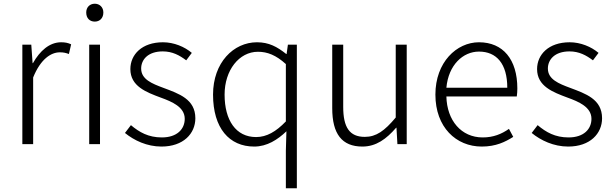

<svg xmlns="http://www.w3.org/2000/svg" viewBox="-20 -774 3292 1031"><path d="M100 0H158V-358C198 -457 254 -493 301 -493C322 -493 333 -490 350 -484L362 -536C345 -544 329 -547 308 -547C246 -547 194 -501 157 -435H155L148 -534H100Z M459 0H517V-534H459ZM489 -658C515 -658 535 -676 535 -707C535 -735 515 -754 489 -754C462 -754 443 -735 443 -707C443 -676 462 -658 489 -658Z M847 13C965 13 1029 -57 1029 -139C1029 -242 940 -271 858 -302C796 -325 738 -348 738 -406C738 -454 775 -498 854 -498C906 -498 944 -477 980 -450L1010 -490C971 -523 914 -547 855 -547C742 -547 680 -481 680 -403C680 -311 765 -279 843 -250C904 -228 972 -199 972 -136C972 -81 931 -36 849 -36C777 -36 728 -64 683 -102L651 -60C700 -20 769 13 847 13Z M1515 237H1574V-534H1526L1519 -484H1517C1468 -523 1424 -547 1360 -547C1234 -547 1124 -438 1124 -266C1124 -86 1211 13 1345 13C1414 13 1471 -24 1518 -69L1515 35ZM1355 -38C1247 -38 1186 -128 1186 -266C1186 -397 1264 -496 1365 -496C1416 -496 1462 -478 1515 -430V-122C1462 -67 1412 -38 1355 -38Z M1926 13C2000 13 2055 -28 2107 -88H2109L2114 0H2164V-534H2105V-143C2045 -71 2000 -39 1939 -39C1857 -39 1823 -90 1823 -200V-534H1764V-193C1764 -55 1816 13 1926 13Z M2567 13C2643 13 2693 -12 2736 -39L2713 -82C2673 -54 2629 -36 2572 -36C2457 -36 2380 -127 2377 -256H2755C2757 -270 2758 -285 2758 -299C2758 -455 2681 -547 2552 -547C2432 -547 2318 -440 2318 -266C2318 -91 2429 13 2567 13ZM2377 -303C2388 -425 2466 -497 2552 -497C2646 -497 2704 -432 2704 -303Z M3031 13C3149 13 3213 -57 3213 -139C3213 -242 3124 -271 3042 -302C2980 -325 2922 -348 2922 -406C2922 -454 2959 -498 3038 -498C3090 -498 3128 -477 3164 -450L3194 -490C3155 -523 3098 -547 3039 -547C2926 -547 2864 -481 2864 -403C2864 -311 2949 -279 3027 -250C3088 -228 3156 -199 3156 -136C3156 -81 3115 -36 3033 -36C2961 -36 2912 -64 2867 -102L2835 -60C2884 -20 2953 13 3031 13Z"/></svg>

Font: Noto Sans HK Light
Style: Regular
Weight: 300
Designer: Ryoko NISHIZUKA 西塚涼子 (kana, bopomofo & ideographs); Paul D. Hunt (Latin, Greek & Cyrillic); Sandoll Communications 산돌커뮤니
Foundry: Adobe
Version: Version 2.004;hotconv 1.0.118;makeotfexe 2.5.65603